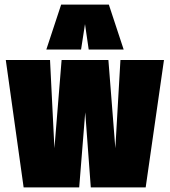

<svg xmlns="http://www.w3.org/2000/svg" viewBox="-20 -809 734 829"><path d="M82 0 5 -550H196L215 -169L246 -550H448L478 -169L500 -550H688L609 0H372L348 -324L322 0ZM180 -595 244 -789H450L514 -595H363L347 -705L330 -595Z"/></svg>

Font: Georama Condensed Black
Style: Regular
Weight: 900
Width: 3
Designer: Jean-Baptiste Levee
Foundry: Production Type
Version: Version 1.000